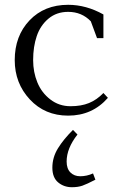

<svg xmlns="http://www.w3.org/2000/svg" viewBox="-20 -472 519 795"><path d="M41 -223.1Q41 -323.2 102.3 -387.7Q163.6 -452.1 262.2 -452.1Q336.9 -452.1 408.2 -412.1V-314H381.8L356 -383.8Q318.4 -422.9 262.2 -422.9Q214.4 -422.9 180.9 -395Q147.5 -367.2 132.3 -323Q117.2 -278.8 117.2 -223.1Q117.2 -173.3 134.8 -130.6Q152.3 -87.9 188.5 -60.1Q224.6 -32.2 272 -32.2Q316.4 -32.2 348.6 -45.4Q380.9 -58.6 408.2 -86.9L426.8 -66.9Q362.3 6.8 262.2 6.8Q166 6.8 103.5 -60.3Q41 -127.4 41 -223.1ZM196.8 222.2Q196.8 179.7 220 142.1Q243.2 104.5 282.2 65.9L300.8 85Q255.9 142.1 255.9 196.8Q255.9 226.6 271.7 242.2Q287.6 257.8 312 257.8Q339.4 257.8 365.2 246.1L375 272Q339.4 290.5 321 296.9Q302.7 303.2 277.8 303.2Q244.6 303.2 220.7 283.2Q196.8 263.2 196.8 222.2Z"/></svg>

Font: Dihjauti S
Style: Regular
Weight: 400
Designer: T. Christopher White
Version: Version 3.0.0